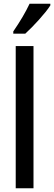

<svg xmlns="http://www.w3.org/2000/svg" viewBox="-20 -1006 289 1026"><path d="M249 -977V-986H138C117 -941 88 -892 51 -838V-826H115C157 -864 224 -937 249 -977ZM159 0V-760H64V0Z"/></svg>

Font: Noto Sans Sinhala UI ExtraCondensed Medium
Style: Regular
Weight: 500
Width: 2
Designer: Jelle Bosma - Monotype Design Team
Foundry: Monotype Imaging Inc.
Version: Version 2.006